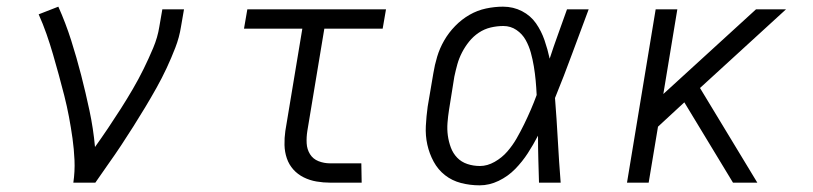

<svg xmlns="http://www.w3.org/2000/svg" viewBox="-20 -548 2440 576"><path d="M200 0Q205 -34 203.5 -67.5Q202 -101 197.5 -133Q193 -165 187 -197Q181 -229 173 -260.5Q165 -292 156.5 -323Q148 -354 139 -385Q130 -416 119.5 -446Q109 -476 96 -505L155 -528Q177 -479 193.5 -427Q210 -375 223.5 -322.5Q237 -270 248.5 -216Q260 -162 265 -107Q285 -135 304.5 -164Q324 -193 342.5 -222Q361 -251 378.5 -281Q396 -311 411 -341.5Q426 -372 439.5 -404Q453 -436 458 -468L467 -520H532L523 -468Q518 -436 506 -405Q494 -374 480 -344Q466 -314 449.5 -284.5Q433 -255 415.5 -226Q398 -197 380 -168.5Q362 -140 343.5 -112Q325 -84 305 -56Q285 -28 266 0Z M971 0Q950 0 929.5 -3.5Q909 -7 891 -16Q873 -25 860 -39.5Q847 -54 840.5 -73Q834 -92 833.5 -113Q833 -134 836 -155L887 -462H712L722 -520H1138L1128 -462H953L902 -155Q899 -136 900 -118Q901 -100 910 -85.5Q919 -71 935.5 -64.5Q952 -58 970 -58H1064L1065 0Z M1419 8Q1390 8 1363 1Q1336 -6 1315 -22.5Q1294 -39 1281 -63Q1268 -87 1262 -114Q1256 -141 1257.5 -170Q1259 -199 1263 -228L1280 -328Q1284 -353 1291.5 -378Q1299 -403 1312.5 -426.5Q1326 -450 1345.5 -470Q1365 -490 1388.5 -503.5Q1412 -517 1438 -522.5Q1464 -528 1489 -528Q1520 -528 1546 -514.5Q1572 -501 1588 -478Q1604 -455 1613.5 -427.5Q1623 -400 1629 -372Q1641 -409 1654.5 -446Q1668 -483 1681 -520H1746Q1721 -454 1696.5 -387Q1672 -320 1645 -254Q1650 -191 1653.5 -127Q1657 -63 1662 0H1597Q1596 -35 1595 -70Q1594 -105 1594 -141Q1580 -114 1563.5 -88.5Q1547 -63 1525.5 -41Q1504 -19 1476 -5.5Q1448 8 1419 8ZM1420 -50Q1442 -50 1464 -62.5Q1486 -75 1502 -93.5Q1518 -112 1530 -133Q1542 -154 1552.5 -175.5Q1563 -197 1572.5 -219Q1582 -241 1590 -263Q1589 -285 1587 -306.5Q1585 -328 1581.5 -349Q1578 -370 1572.5 -390Q1567 -410 1557 -428Q1547 -446 1529.5 -458Q1512 -470 1490 -470Q1471 -470 1452 -465.5Q1433 -461 1416.5 -450Q1400 -439 1387.5 -423.5Q1375 -408 1366 -390.5Q1357 -373 1352 -355Q1347 -337 1343 -318L1327 -218Q1324 -199 1322.5 -179.5Q1321 -160 1323.5 -141.5Q1326 -123 1332.5 -105.5Q1339 -88 1351.5 -75Q1364 -62 1382 -56Q1400 -50 1420 -50Z M1861 0 1947 -520H2012L1970 -266L2248 -520H2338L2080 -284L2252 0H2179L2033 -241L1954 -168L1926 0Z"/></svg>

Font: Iosevka Etoile Light
Style: Italic
Weight: 300
Italic angle: -9°
Designer: Belleve Invis
Foundry: Belleve Invis
Version: Version 22.1.2; ttfautohint (v1.8.4)